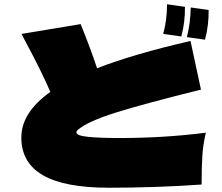

<svg xmlns="http://www.w3.org/2000/svg" viewBox="-20 -889 1040 900"><path d="M847 -857Q848 -786 830 -718L745 -730Q763 -796 763 -869ZM958 -842Q959 -771 941 -703L856 -715Q873 -781 874 -854ZM338 -269Q338 -253 393.5 -247.5Q449 -242 539 -242Q750 -242 945 -267Q932 -213 928.5 -159Q925 -105 925 -24Q709 -9 490 -9Q283 -9 181.5 -67.5Q80 -126 80 -244Q80 -362 216 -458Q175 -554 99 -695Q93 -708 81 -730L358 -776Q405 -660 435 -569Q607 -636 873 -697L922 -469Q652 -402 522 -361Q392 -320 347 -282Q338 -275 338 -269Z"/></svg>

Font: Dela Gothic One
Style: Regular
Weight: 400
Designer: aratakana
Foundry: aratakana
Version: Version 1.004